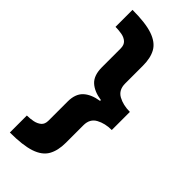

<svg xmlns="http://www.w3.org/2000/svg" viewBox="-280 -769 983 983"><g transform="rotate(45 211.0 -278.0)"><path d="M32 43Q55 43 77 38.5Q99 34 114 21.5Q129 9 129 -17V-155Q129 -210 158.5 -238Q188 -266 244 -275V-281Q189 -289 159 -317Q129 -345 129 -404V-539Q129 -565 114.5 -578Q100 -591 77.5 -595Q55 -599 32 -599V-722Q127 -722 179 -704Q231 -686 251.5 -650Q272 -614 272 -557V-429Q272 -382 307.5 -362.5Q343 -343 392 -343V-212Q344 -212 308 -192.5Q272 -173 272 -127V0Q272 57 251 94Q230 131 177.5 148.5Q125 166 32 166Z"/></g></svg>

Font: Noto Sans Meetei Mayek ExtraBold
Style: Regular
Weight: 800
Designer: Monotype Design Team and Neelakash Kshetrimayum
Foundry: Monotype Imaging Inc.
Version: Version 2.002; ttfautohint (v1.8.4.7-5d5b)